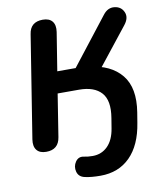

<svg xmlns="http://www.w3.org/2000/svg" viewBox="-96 -791 904 1060"><g transform="rotate(-10 356.0 -261.0)"><path d="M294.7 182.4Q260.6 175.4 252.5 145.3Q244.5 115.1 261.6 89.8Q278.8 64.6 307.8 70.5Q329.2 75.5 357.7 75.5Q408 75.5 442.1 41.3Q476.1 7 486.3 -56.7L495.5 -112.9Q511.5 -209.1 471.4 -253.6Q431.4 -298 346.5 -298H226.7L189 -59.6Q178.5 8.4 109.5 8.4Q73 8.4 56.3 -12.7Q39.5 -33.7 45.3 -72L136.5 -645.6Q141.3 -679.7 161.2 -696.6Q181.2 -713.4 216.1 -713.4Q252.6 -713.4 269.4 -692.3Q286.1 -671.3 280.3 -633L246 -418.8H359.2L329.6 -394.1L553.7 -681.5Q580.6 -717 618 -712.7Q655.4 -708.4 669.8 -675.6Q684.3 -642.8 654.4 -605.3L464.3 -365L423.2 -412.9Q543.9 -399.9 603.5 -326.6Q663.1 -253.3 641.3 -118.9L631.9 -61.4Q612.5 60.8 547.8 125.6Q483 190.4 381.6 190.4Q329.2 190.4 294.7 182.4Z"/></g></svg>

Font: SN Pro Thin
Style: Italic
Weight: 200
Italic angle: -9°
Designer: Tobias Whetton
Foundry: Supernotes
Version: Version 1.003;Glyphs 3.3 (3324)